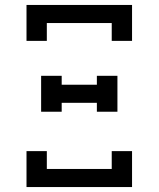

<svg xmlns="http://www.w3.org/2000/svg" viewBox="-20 -755 640 775"><path d="M87 -590V-735H513V-590H431V-662H169V-590ZM146 -304V-449H229V-413H371V-449H454V-304H371V-340H229V-304ZM87 0V-145H169V-73H431V-145H513V0Z"/></svg>

Font: Iosevka Plex Etoile
Style: Regular
Weight: 400
Designer: Belleve Invis
Foundry: Belleve Invis
Version: Version 25.1.1; ttfautohint (v1.8.4)